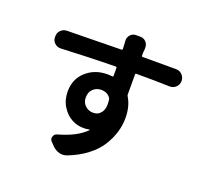

<svg xmlns="http://www.w3.org/2000/svg" viewBox="-142 -974 1285 1200"><g transform="rotate(20 500.0 -373.5)"><path d="M403.3 -329.1Q403.3 -295.9 425.8 -275.4Q448.2 -254.9 478.5 -254.9Q512.7 -254.9 532.2 -282.2Q546.9 -301.8 546.9 -337.9Q546.9 -350.6 544.9 -365.2Q543.9 -373 540 -377.9Q519.5 -407.2 478.5 -407.2Q448.2 -407.2 425.8 -386.7Q403.3 -366.2 403.3 -329.1ZM873 -688.5Q897.5 -688.5 914.1 -671.4Q930.7 -654.3 930.7 -630.9V-628.9Q930.7 -605.5 913.1 -588.9Q896.5 -573.2 874 -573.2Q873 -573.2 872.1 -573.2Q783.2 -576.2 650.4 -576.2Q642.6 -576.2 643.6 -568.4Q643.6 -521.5 643.6 -436.5Q643.6 -429.7 648.4 -422.9Q680.7 -369.1 680.7 -292Q680.7 -245.1 667 -198.7Q653.3 -152.3 624.5 -105.5Q595.7 -58.6 542.5 -17.6Q489.3 23.4 418 50.8Q403.3 56.6 387.7 56.6Q377.9 56.6 367.2 53.7Q341.8 46.9 322.3 28.3L298.8 3.9Q289.1 -5.9 289.1 -17.6Q289.1 -22.5 291 -27.3Q295.9 -45.9 314.5 -50.8Q434.6 -84 495.1 -144.5Q496.1 -145.5 495.1 -147Q494.1 -148.4 493.2 -148.4Q473.6 -144.5 455.1 -144.5Q414.1 -144.5 376.5 -164.1Q338.9 -183.6 311.5 -226.6Q284.2 -269.5 284.2 -327.1Q284.2 -409.2 341.3 -460.4Q398.4 -511.7 482.4 -511.7Q499 -511.7 513.7 -509.8Q521.5 -508.8 520.5 -516.6V-567.4Q519.5 -575.2 512.7 -575.2Q335.9 -572.3 152.3 -563.5Q151.4 -563.5 149.4 -563.5Q127.9 -563.5 111.3 -578.1Q93.8 -593.8 93.8 -617.2V-622.1Q92.8 -646.5 109.4 -663.1Q126 -679.7 149.4 -680.7Q210.9 -680.7 340.3 -683.6Q469.7 -686.5 510.7 -686.5Q517.6 -686.5 517.6 -694.3Q517.6 -710.9 516.6 -716.8L514.6 -751Q514.6 -770.5 528.3 -786.1Q543 -802.7 565.4 -802.7H594.7Q617.2 -802.7 632.8 -786.1Q646.5 -770.5 646.5 -750Q646.5 -748 646.5 -735.4Q645.5 -729.5 645.5 -724.6Q645.5 -719.7 644.5 -717.8Q644.5 -714.8 644.5 -707Q644.5 -699.2 644.5 -695.3Q643.6 -688.5 651.4 -688.5Q681.6 -688.5 760.7 -688.5Q824.2 -688.5 859.4 -688.5Q867.2 -688.5 873 -688.5Z"/></g></svg>

Font: Gen Jyuu Gothic Monospace Bold
Style: Bold
Weight: 700
Designer: [Source Han Sans]
Ryoko NISHIZUKA  (kana & ideographs); Paul D. Hunt (Latin, Greek & Cyrillic); Wenlong ZHANG  (bopomofo
Version: Version 1.002.20150607